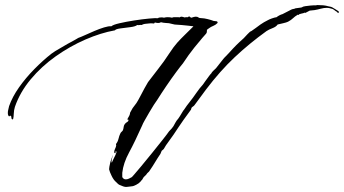

<svg xmlns="http://www.w3.org/2000/svg" viewBox="-20 -703 1362 760"><path d="M505 34Q495 35 489.5 36Q484 37 479 37Q470 37 451 28Q448 26 445.5 23.5Q443 21 440 18Q430 10 422 -6.5Q414 -23 412 -32V-35Q412 -37 413 -43.5Q414 -50 417 -62Q418 -66 421.5 -75Q425 -84 425 -87H426Q426 -86 424 -78.5Q422 -71 421.5 -65Q421 -59 423 -60Q423 -61 427.5 -70Q432 -79 437 -89.5Q442 -100 441 -104Q440 -103 439.5 -103.5Q439 -104 439 -104L437 -103Q437 -102 437.5 -100Q438 -98 436 -96Q433 -97 432 -100V-101Q432 -107 435.5 -114Q439 -121 440 -127L439 -133Q446 -141 449 -153.5Q452 -166 456 -174Q458 -179 462 -182Q466 -185 467 -189Q469 -195 469.5 -200.5Q470 -206 474 -212Q478 -217 484 -220.5Q490 -224 488 -230L485 -228V-233Q494 -248 494 -251Q494 -254 495 -257Q496 -260 505 -275L520 -295Q526 -304 534.5 -320.5Q543 -337 552 -353.5Q561 -370 566 -378Q583 -401 606 -430Q629 -459 651 -493Q668 -519 682 -534.5Q696 -550 710.5 -564Q725 -578 745 -598V-599Q737 -600 723.5 -601.5Q710 -603 698.5 -604Q687 -605 684 -605Q671 -605 660 -608.5Q649 -612 637 -612Q632 -612 627 -613Q622 -614 617 -615Q613 -612 606 -612Q601 -612 593 -614L590 -610H587Q584 -611 573.5 -610.5Q563 -610 553.5 -608.5Q544 -607 542 -604Q538 -605 533 -604Q528 -603 523 -604Q516 -598 495.5 -595.5Q475 -593 456.5 -590.5Q438 -588 435 -583Q379 -573 318 -546.5Q257 -520 200.5 -480Q144 -440 101.5 -389Q59 -338 39 -280Q35 -267 34.5 -253Q34 -239 32 -232Q30 -230 29 -230Q25 -232 25 -238.5Q25 -245 20 -245L16 -242Q11 -246 11 -256Q11 -263 13 -270Q15 -277 16 -283Q29 -320 55.5 -357.5Q82 -395 116 -429.5Q150 -464 183 -490Q198 -501 214.5 -510Q231 -519 247 -529Q249 -530 259 -535.5Q269 -541 279 -546.5Q289 -552 290 -553Q299 -556 316.5 -564Q334 -572 354 -580.5Q374 -589 392 -594.5Q410 -600 420 -599H421Q427 -605 453 -611Q479 -617 511 -622Q543 -627 570 -629.5Q597 -632 606 -631V-632Q610 -634 617 -634Q620 -634 623 -634Q626 -634 629 -633Q633 -634 636.5 -634.5Q640 -635 643 -635Q648 -635 652.5 -634.5Q657 -634 661 -633Q665 -635 669.5 -635Q674 -635 678 -635Q681 -635 684.5 -635Q688 -635 690 -634Q695 -637 698 -637Q701 -637 704.5 -636Q708 -635 710 -634Q713 -635 717 -635H724Q727 -638 728 -638Q731 -638 733.5 -635Q736 -632 738 -633Q749 -637 755 -637Q762 -637 765.5 -634Q769 -631 779 -631Q787 -631 801.5 -627.5Q816 -624 826 -620Q829 -620 831.5 -619.5Q834 -619 835 -619Q840 -619 840 -617Q843 -614 840 -611Q833 -604 824 -600.5Q815 -597 807 -591L799 -585V-580Q799 -573 796 -570L781 -553Q772 -543 749.5 -515Q727 -487 704 -452Q697 -444 678 -418.5Q659 -393 638 -362Q617 -331 602 -307Q598 -302 589 -288Q580 -274 570.5 -257.5Q561 -241 553 -227Q545 -213 543 -207Q514 -142 491 -99.5Q468 -57 464 -19V-2Q469 7 478 7Q484 7 490.5 4Q497 1 502 -2Q504 -5 507 -7.5Q510 -10 511 -12Q519 -21 539 -45Q559 -69 582 -97.5Q605 -126 624 -150Q643 -174 649 -183Q662 -196 666.5 -203.5Q671 -211 674.5 -218Q678 -225 686 -234Q687 -235 692 -243Q697 -251 702 -259.5Q707 -268 708 -268Q719 -285 732 -301Q744 -316 757 -335Q770 -354 783 -368Q785 -371 792.5 -381.5Q800 -392 807.5 -402Q815 -412 816 -412Q818 -417 824.5 -423Q831 -429 835 -433L861 -466Q867 -474 873.5 -480Q880 -486 886 -493Q902 -511 914.5 -523.5Q927 -536 945 -552Q949 -556 959.5 -567.5Q970 -579 975 -580L992 -592L1011 -606Q1018 -611 1025 -615Q1032 -619 1040 -623Q1045 -626 1056 -630Q1067 -634 1075 -635Q1078 -638 1085.5 -642Q1093 -646 1098 -647L1133 -665Q1137 -667 1141.5 -667.5Q1146 -668 1149 -670L1171 -673L1175 -674Q1178 -677 1188 -678.5Q1198 -680 1208.5 -681Q1219 -682 1223 -682H1232Q1233 -683 1236 -683Q1249 -683 1259.5 -682Q1270 -681 1280 -678Q1284 -677 1287.5 -676.5Q1291 -676 1295 -674Q1299 -671 1310 -665Q1321 -659 1322 -655L1318 -651L1314 -656Q1308 -659 1303 -663.5Q1298 -668 1291 -669Q1282 -672 1274 -672Q1262 -672 1249.5 -668.5Q1237 -665 1225 -663L1206 -661L1189 -652L1186 -653Q1183 -651 1172.5 -649Q1162 -647 1163 -644Q1159 -644 1159 -645Q1147 -638 1140 -631Q1133 -624 1120 -617Q1114 -614 1100.5 -611Q1087 -608 1079 -606Q1073 -597 1058.5 -591.5Q1044 -586 1035 -580Q967 -531 909 -476.5Q851 -422 795 -348L750 -287Q748 -284 744 -281.5Q740 -279 738 -276L736 -269Q702 -223 687 -200Q672 -177 667 -170L637 -128L628 -113L620 -106L615 -94Q613 -92 603.5 -76.5Q594 -61 584 -45Q574 -29 570 -24Q560 -15 560.5 -14Q561 -13 550 -3Q547 0 545 4.5Q543 9 539 12L536 16Q530 23 519 28.5Q508 34 505 34Z"/></svg>

Font: Cherish
Style: Regular
Weight: 400
Designer: Robert E. Leuschke
Foundry: Robert E. Leuschke
Version: Version 1.005